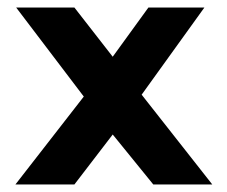

<svg xmlns="http://www.w3.org/2000/svg" viewBox="-20 -491 603 511"><path d="M21 0H178L280 -133L388 0H545L357 -239L524 -471H375L280 -340L178 -471H23L203 -234Z"/></svg>

Font: Inconsolata SemiExpanded Black
Style: Regular
Weight: 900
Width: 6
Monospace: yes
Designer: Raph Levien, Cyreal, Brenton Simpson
Foundry: Raph Levien, Cyreal, Google
Version: Version 3.100